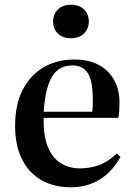

<svg xmlns="http://www.w3.org/2000/svg" viewBox="-20 -779 566 813"><path d="M280 14Q208 14 155 -16.5Q102 -47 73 -105Q44 -163 44 -246Q44 -336 76 -398.5Q108 -461 164.5 -494Q221 -527 295 -527Q354 -527 396.5 -505Q439 -483 462.5 -441.5Q486 -400 486 -345Q486 -328 485 -312Q484 -296 481 -280H165Q163 -206 182 -158.5Q201 -111 236.5 -88.5Q272 -66 319 -66Q361 -66 398.5 -79.5Q436 -93 475 -129L490 -114Q453 -49 400 -17.5Q347 14 280 14ZM165 -306H371Q372 -317 372.5 -329.5Q373 -342 373 -356Q373 -436 352 -469Q331 -502 286 -502Q251 -502 225.5 -483Q200 -464 185 -421Q170 -378 165 -306ZM280 -617Q246 -617 225.5 -636.5Q205 -656 205 -688Q205 -719 225.5 -739Q246 -759 280 -759Q315 -759 335.5 -739.5Q356 -720 356 -688Q356 -657 335.5 -637Q315 -617 280 -617Z"/></svg>

Font: Literata 60pt Medium
Style: Regular
Weight: 500
Designer: Latin by Veronika Burian and Jose Scaglione. Greek by Irene Vlachou. Cyrillic by Vera Evstafieva.
Foundry: TypeTogether
Version: Version 3.103;gftools[0.9.29]